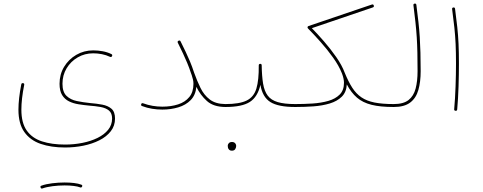

<svg xmlns="http://www.w3.org/2000/svg" viewBox="-20 -620 2735 1088"><path d="M84.5 1.5Q84.5 -60.1 100.6 -142.1Q102.1 -149.9 110.4 -148.9Q118.7 -147.9 117.2 -139.2Q101.1 -58.6 101.1 1.5Q101.1 76.2 131.3 119.4Q161.6 162.6 217.3 180.9Q272.9 199.2 348.6 199.2Q399.4 199.2 447 189.7Q494.6 180.2 532.5 161.6Q570.3 143.1 592.8 115.5Q615.2 87.9 615.2 51.8Q615.2 21 597.4 6.3Q579.6 -8.3 550 -13.7Q520.5 -19 485.4 -21.5Q455.1 -24.4 425.3 -29.1Q395.5 -33.7 371.1 -45.7Q346.7 -57.6 332 -81.3Q317.4 -105 317.4 -145.5Q317.4 -198.2 343 -241Q368.7 -283.7 412.1 -309.1Q455.6 -334.5 508.3 -334.5Q535.2 -334.5 561.8 -329.6Q588.4 -324.7 611.3 -313.5Q618.7 -309.6 614.7 -301.8Q610.8 -294.4 603.5 -297.9Q582 -308.1 557.4 -313Q532.7 -317.9 508.3 -317.9Q460 -317.9 420.4 -294.9Q380.9 -272 357.4 -232.9Q334 -193.8 334 -145.5Q334 -98.6 356.9 -76.7Q379.9 -54.7 415.5 -47.4Q451.2 -40 489.7 -36.1Q526.9 -33.2 559.3 -27.1Q591.8 -21 611.8 -3.7Q631.8 13.7 631.8 51.8Q631.8 92.8 607.9 123.5Q584 154.3 543.5 174.8Q502.9 195.3 452.4 205.6Q401.9 215.8 348.6 215.8Q270 215.8 210.4 195.3Q150.9 174.8 117.7 127.9Q84.5 81.1 84.5 1.5ZM210 442.9Q207 434.1 214.8 432.1Q240.2 422.9 275.9 418.5Q311.5 414.1 346.2 414.1Q374 414.1 398.9 417Q423.8 419.9 440.4 426.3Q448.7 429.2 445.3 437Q444.3 439.5 441.2 441.7Q438 443.8 434.6 441.9Q420.9 436.5 397.2 433.6Q373.5 430.7 346.2 430.7Q312 430.7 277.8 435.1Q243.7 439.5 220.7 447.8Q213.4 450.7 210 442.9Z M780.3 -29.8Q782.7 -37.6 791 -34.7Q817.4 -24.9 844.7 -20.3Q872.1 -15.6 899.9 -15.6Q949.2 -15.6 989.3 -28.6Q1029.3 -41.5 1052.7 -70.1Q1076.2 -98.6 1076.2 -145Q1076.2 -157.7 1073.5 -169.4Q1070.8 -181.2 1066.9 -192.4V-192.9Q1065.4 -196.8 1063.5 -202.1Q1051.8 -237.3 1040.5 -264.2Q1029.3 -291 1016.8 -317.6Q1004.4 -344.2 987.8 -377.4Q983.9 -385.7 991.7 -389.2Q1000 -393.1 1003.4 -385.3Q1020 -352.1 1032.7 -325.2Q1045.4 -298.3 1056.9 -271Q1068.4 -243.7 1080.1 -208Q1096.2 -162.6 1116 -122.1Q1135.7 -81.5 1168.7 -56.2Q1201.7 -30.8 1256.8 -30.3H1257.3Q1265.6 -30.3 1265.6 -22Q1265.6 -13.7 1257.3 -13.7H1256.8Q1189.9 -14.2 1152.6 -47.6Q1115.2 -81.1 1092.8 -127.9Q1088.4 -81.1 1060.5 -52.7Q1032.7 -24.4 990.2 -11.7Q947.8 1 899.9 1Q870.6 1 841.8 -3.7Q813 -8.3 785.2 -19Q777.3 -21.5 780.3 -29.8Z M1248.5 -22Q1248.5 -30.3 1257.3 -30.3Q1336.9 -30.3 1377.7 -50.3Q1418.5 -70.3 1432.9 -118.4Q1447.3 -166.5 1446.3 -249.5Q1446.3 -258.3 1455.6 -258.3Q1462.9 -257.3 1462.9 -250Q1463.9 -188 1470.9 -145.8Q1478 -103.5 1497.1 -78.1Q1516.1 -52.7 1553.5 -41.5Q1590.8 -30.3 1652.8 -30.3H1653.3Q1661.6 -30.3 1661.6 -22Q1661.6 -13.7 1653.3 -13.7H1652.8Q1557.1 -13.7 1512.2 -41.7Q1467.3 -69.8 1455.6 -139.2Q1440.4 -71.3 1396 -42.5Q1351.6 -13.7 1257.3 -13.7Q1248.5 -13.7 1248.5 -22ZM1270.5 206.1Q1270.5 198.2 1276.6 191.4Q1282.7 184.6 1294.9 184.6Q1308.1 184.6 1314.5 194.3Q1318.4 200.2 1318.4 207Q1318.4 215.8 1313 224.9Q1307.6 233.9 1293.5 233.9Q1284.2 233.9 1279.1 229Q1273.9 224.1 1272 217.8Q1270.5 212.4 1270.5 206.1Z M1645 -22Q1645 -30.3 1653.3 -30.3Q1702.1 -30.3 1751 -33.4Q1799.8 -36.6 1840.1 -48.1Q1880.4 -59.6 1904.8 -84Q1929.2 -108.4 1929.2 -150.9Q1929.2 -173.3 1918.5 -201.7Q1918 -203.6 1917 -205.6Q1900.4 -247.6 1867.4 -293.7Q1834.5 -339.8 1796.1 -382.8Q1757.8 -425.8 1725.6 -458.5Q1722.7 -461.4 1722.7 -464.4Q1722.7 -470.7 1729 -472.7L2086.9 -594.2Q2095.2 -597.2 2098.1 -588.9Q2101.1 -580.6 2091.8 -577.6L1747.1 -460.4Q1779.3 -427.7 1816.4 -385Q1853.5 -342.3 1885.5 -296.4Q1917.5 -250.5 1933.6 -207.5Q1954.1 -157.2 1976.1 -123Q1998 -88.9 2028.1 -68.4Q2058.1 -47.9 2102.1 -39.1Q2146 -30.3 2210.9 -30.3H2211.4Q2219.7 -30.3 2219.7 -22Q2219.7 -13.7 2211.4 -13.7H2210.9Q2135.3 -13.7 2085.4 -26.1Q2035.6 -38.6 2002.9 -66.7Q1970.2 -94.7 1945.3 -141.6Q1942.9 -97.7 1916.7 -72Q1890.6 -46.4 1848.9 -33.7Q1807.1 -21 1756.3 -17.3Q1705.6 -13.7 1653.3 -13.7Q1645 -13.7 1645 -22Z M2203.1 -22Q2203.1 -30.3 2211.4 -30.3Q2266.1 -30.3 2295.2 -53.2Q2324.2 -76.2 2335.2 -118.2Q2346.2 -160.2 2346.2 -216.8Q2346.2 -274.9 2345.2 -320.8Q2344.2 -366.7 2341.6 -408.4Q2338.9 -450.2 2334.2 -493.9Q2329.6 -537.6 2322.8 -590.3Q2321.8 -598.6 2330.1 -599.6Q2338.4 -600.6 2339.4 -592.3Q2346.2 -539.6 2351.1 -495.6Q2356 -451.7 2358.6 -409.7Q2361.3 -367.7 2362.5 -321.3Q2363.8 -274.9 2363.8 -216.8Q2363.8 -156.2 2350.8 -110.4Q2337.9 -64.5 2304.7 -39.1Q2271.5 -13.7 2211.4 -13.7Q2203.1 -13.7 2203.1 -22Z M2542 -568.4Q2541 -576.7 2549.3 -577.6Q2557.6 -578.6 2558.6 -570.3Q2566.4 -511.7 2571.3 -465.8Q2576.2 -419.9 2578.4 -371.8Q2580.6 -323.7 2580.6 -259.3Q2580.6 -198.7 2578.4 -129.9Q2576.2 -61 2570.8 0Q2569.8 8.8 2561.5 7.8Q2552.7 6.8 2553.7 -1Q2559.1 -61 2561.5 -129.9Q2564 -198.7 2564 -259.3Q2564 -323.2 2561.8 -370.8Q2559.6 -418.5 2554.7 -464.1Q2549.8 -509.8 2542 -568.4Z"/></svg>

Font: Mikhak-DS2-FD Thin
Style: Regular
Weight: 100
Designer: Amin Abedi
Version: Version 3.2